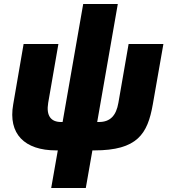

<svg xmlns="http://www.w3.org/2000/svg" viewBox="-20 -740 844 960"><path d="M261 12H269L236 200H409L442 12H451C667 12 718 -70 744 -218L797 -520H623L572 -226C561 -162 531 -130 475 -130H466L569 -720H396L293 -130H285C235 -130 210 -161 221 -226L272 -520H98L46 -218C20 -71 102 12 261 12Z"/></svg>

Font: Fixel Display ExtraBold
Style: Italic
Weight: 800
Italic angle: -10°
Designer: AlfaBravo + MacPaw
Foundry: Kyrylo Tkachov, Marchela Mozhyna, Serhii Makarenko, Maria Weinstein, Zakhar Kryvoshyya
Version: Version 1.210;Glyphs 3.2 (3217)